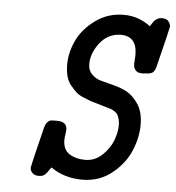

<svg xmlns="http://www.w3.org/2000/svg" viewBox="-48 -664 659 717"><g transform="rotate(5 281.5 -305.5)"><path d="M90.8 -21Q90.8 -25.9 127 -171.9Q130.9 -187 137.5 -194.1Q144 -201.2 149.4 -202.1Q154.8 -203.1 167 -203.1H173.8Q210.9 -203.1 210.9 -173.8Q210.9 -168 209 -155Q207 -142.1 207 -134.8Q207 -97.7 231.4 -82.3Q255.9 -66.9 290 -66.9Q327.1 -66.9 354.5 -93Q381.8 -119.1 393.3 -149.7Q404.8 -180.2 404.8 -206.1Q404.8 -219.2 401.9 -229.7Q398.9 -240.2 395.5 -246.1Q392.1 -252 384 -257.1Q376 -262.2 372.6 -263.7Q369.1 -265.1 359.6 -267.6Q350.1 -270 348.1 -271Q343.3 -272.9 322.5 -278.6Q301.8 -284.2 292 -287.6Q282.2 -291 264.2 -298.6Q246.1 -306.2 236.1 -315.7Q226.1 -325.2 214.6 -339.1Q203.1 -353 198 -372.6Q192.9 -392.1 192.9 -416Q192.9 -460.9 213.9 -505.9Q234.9 -550.8 281.5 -585Q328.1 -619.1 388.2 -619.1Q443.4 -619.1 487.8 -585Q497.6 -600.1 500.7 -604.5Q503.9 -608.9 512.5 -614Q521 -619.1 530.8 -619.1Q547.9 -619.1 555.4 -609.6Q563 -600.1 563 -589.8Q563 -585 526.9 -439.9Q522 -419.9 513.4 -414.1Q504.9 -408.2 486.8 -408.2Q485.8 -408.2 483.4 -407.7Q481 -407.2 480 -407.2Q468.8 -407.2 461.9 -408.7Q455.1 -410.2 448.5 -418Q441.9 -425.8 441.9 -440.9Q441.9 -446.8 442.9 -457.3Q443.8 -467.8 443.8 -473.1Q443.8 -543.9 382.8 -543.9Q335 -543 304.9 -504.4Q274.9 -465.8 274.9 -424.8Q274.9 -400.9 289.6 -386.5Q304.2 -372.1 323 -366.9Q341.8 -361.8 371.8 -354Q401.9 -346.2 420.9 -335.9Q445.8 -322.8 465.8 -293Q485.8 -263.2 485.8 -214.8Q485.8 -168 465.3 -118.4Q444.8 -68.8 397.5 -30.5Q350.1 7.8 286.1 7.8Q218.3 7.8 168 -27.8Q152.8 -4.9 145 1.5Q137.2 7.8 123 7.8Q107.9 7.8 99.4 -0.5Q90.8 -8.8 90.8 -21Z"/></g></svg>

Font: CMU Typewriter Text
Style: BoldItalic
Weight: 700
Italic angle: -14.04°
Version: Version 0.7.0